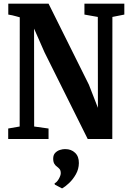

<svg xmlns="http://www.w3.org/2000/svg" viewBox="-20 -763 719 1054"><path d="M25 0V-57.5L88 -68.5L88.5 -668Q77.5 -671 67.5 -673.8Q57.5 -676.5 47.2 -679Q37 -681.5 25.5 -683V-743H246.5L468 -298L517.5 -171L517 -670L443.5 -683V-743H662.5V-683L597 -670L596.5 0H461.5L224.5 -475.5L167 -606L167.5 -68.5L246.5 -57.5V0ZM413 132.5Q412.5 165.5 396.5 193.8Q380.5 222 359.2 242Q338 262 321.5 271H320L281 250.5L279.5 243.5Q292.5 237.5 303 218.8Q313.5 200 313.5 188Q313.5 172.5 307 165Q300.5 157.5 293 152Q284.5 146.5 278.2 136Q272 125.5 272 108Q272 87.5 283.2 76Q294.5 64.5 309.5 60Q324.5 55.5 335 55.5H338.5Q371 55.5 392.2 75.8Q413.5 96 413 132.5Z"/></svg>

Font: Merriweather 24pt SemiCondensed
Style: Bold
Weight: 700
Width: 4
Designer: Eben Sorkin
Foundry: Eben Sorkin
Version: Version 2.100